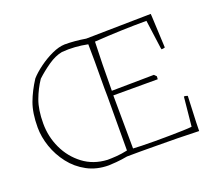

<svg xmlns="http://www.w3.org/2000/svg" viewBox="-111 -814 1140 987"><g transform="rotate(-20 459.0 -320.0)"><path d="M50 -297Q50 -376 70 -430Q90 -484 125 -538Q147 -563 182.5 -589Q218 -615 256 -632.5Q294 -650 326 -651Q381 -651 441 -641Q619 -644 796 -647L797 -633L805 -460Q797 -457 786 -457L784 -466L763 -621Q695 -621 623 -618.5Q551 -616 478 -611Q476 -560 474.5 -488.5Q473 -417 473 -344L704 -347L716 -335L715 -319H472L474 -28Q489 -27 520.5 -26Q552 -25 592.5 -25Q633 -25 673.5 -25.5Q714 -26 746.5 -27Q779 -28 795 -30L811 -190Q821 -190 831 -186L829 -140L825 -44L824 4Q766 2 708 1Q650 0 593 0Q544 0 506 -0.5Q468 -1 431 0Q399 6 369 8.5Q339 11 328 11Q262 11 210 -17Q158 -45 122.5 -91Q87 -137 68.5 -191Q50 -245 50 -297ZM84 -306Q84 -234 114 -170Q144 -106 199.5 -64Q255 -22 331 -18Q352 -18 380.5 -20Q409 -22 441 -29Q441 -104 441.5 -178Q442 -252 442 -326Q441 -366 441.5 -415Q442 -464 442 -514.5Q442 -565 441 -610Q407 -617 371.5 -619.5Q336 -622 300 -619Q262 -612 222.5 -584.5Q183 -557 151 -527Q122 -484 103 -432.5Q84 -381 84 -306Z"/></g></svg>

Font: Labrada ExtraLight
Style: Regular
Weight: 200
Designer: Mercedes Jáuregui
Foundry: Omnibus-Type Team
Version: Version 1.000; ttfautohint (v1.8.4.7-5d5b)